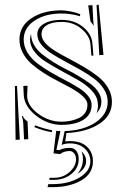

<svg xmlns="http://www.w3.org/2000/svg" viewBox="-20 -585 512 799"><path d="M401.9 -161.6Q401.9 -134.8 381.8 -113.3Q387.7 -128.9 387.7 -148.4Q386.7 -163.6 383.8 -173.3Q376 -196.3 351.6 -218.3Q327.1 -240.2 296.6 -256.6Q266.1 -272.9 231.9 -292Q197.8 -311 169.7 -328.6Q141.6 -346.2 123.3 -370.1Q105 -394 105 -420.4Q105 -433.1 109.4 -443.4V-442.4Q109.4 -418.9 121.8 -397.5Q134.3 -376 155 -359.6Q175.8 -343.3 201.9 -326.7Q228 -310.1 255.6 -296.6Q283.2 -283.2 309.3 -267.3Q335.4 -251.5 356.2 -236.3Q377 -221.2 389.4 -201.9Q401.9 -182.6 401.9 -161.6ZM42 -227.1H50.8L62.5 -3.9L44.9 -2.9ZM94.7 -79.6 97.7 -5.9 80.1 -4.9 76.7 -73.2Q76.2 -86.9 70.8 -101.6L75.2 -102.1Q78.6 -90.3 94.7 -79.6ZM196.8 -43 195.8 -34.7Q159.7 -41 122.6 -56.2L126.5 -63.5Q160.2 -49.8 196.8 -43ZM393.1 -355.5 381.8 -564.5 390.6 -564.9 410.6 -356.4ZM312 -517.6Q274.9 -528.8 235.8 -528.8Q168 -528.8 123.3 -498.8Q78.6 -468.8 78.6 -420.4Q78.6 -391.6 94.2 -366.2Q109.9 -340.8 134.8 -321.8Q159.7 -302.7 189.7 -285.2Q219.7 -267.6 250 -252Q280.3 -236.3 305.2 -220.9Q330.1 -205.6 345.7 -187Q361.3 -168.5 361.3 -148.4Q361.3 -108.4 327.6 -86.9Q293.9 -65.4 235.8 -65.4Q179.2 -65.4 129.6 -104.2Q80.1 -143.1 78.6 -192.9L77.1 -227.5L94.7 -228L92.8 -184.6Q94.2 -145 138.7 -111.8Q183.1 -78.6 235.8 -78.6Q255.4 -78.6 273.4 -82.3Q291.5 -85.9 307.9 -93.5Q324.2 -101.1 334 -115.2Q343.8 -129.4 343.8 -147.9V-148.4Q343.8 -155.8 342.3 -159.7Q336.9 -174.8 318.6 -189.9Q300.3 -205.1 275.1 -219Q250 -232.9 220.7 -247.8Q191.4 -262.7 163.3 -280.5Q135.3 -298.3 112.3 -318.1Q89.4 -337.9 75.2 -364.3Q61 -390.6 61 -420.4Q61 -476.1 110.6 -509Q160.2 -542 235.8 -542Q251 -542 274.4 -537.4Q297.9 -532.7 314.5 -525.9ZM356.4 -496.1 347.2 -562.5 364.7 -563.5 367.7 -506.3Q368.7 -487.8 370.6 -477.5ZM318.8 44.9Q338.4 61.5 338.4 86.4Q338.4 116.2 302.2 138.7Q325.2 110.4 325.2 77.1Q325.2 59.1 318.8 44.9ZM186.5 154.8H205.6Q243.2 154.8 269.8 130.6Q296.4 106.4 296.4 77.1Q296.4 62 288.1 52.7Q279.8 43.5 271 43.5Q250 43.5 235.8 52.2L231 56.2L202.6 53.2L213.9 -40.5L231.4 -39.6L214.8 38.6L227.1 40Q243.2 30.3 271 30.3Q288.1 30.3 297.9 43.5Q307.6 56.6 307.6 77.1Q307.6 114.3 277.1 138.9Q246.6 163.6 202.6 163.6H185.1ZM256.3 -31.2 251.5 3.4Q264.6 2 270 2Q316.9 2 341.8 25.4Q366.7 48.8 366.7 86.4Q366.7 137.7 318.1 165.8Q269.5 193.8 199.2 193.8H177.7L181.2 181.2H199.2Q264.6 181.2 310.3 154.1Q356 127 356 86.4Q356 55.2 332.8 33.4Q309.6 11.7 270 11.7Q252 11.7 236.8 18.1L249 -39.6Q327.6 -42 377.9 -75.7Q428.2 -109.4 428.2 -161.6Q428.2 -189.5 412.1 -214.6Q396 -239.7 370.1 -258.8Q344.2 -277.8 313 -295.4Q281.7 -313 250.5 -329.6Q219.2 -346.2 193.4 -362.8Q167.5 -379.4 151.4 -399.9Q135.3 -420.4 135.3 -442.4Q135.3 -469.7 162.8 -486.1Q190.4 -502.4 235.8 -502.4Q289.1 -502.4 325.4 -472.9Q361.8 -443.4 364.7 -402.8L368.7 -354L360.4 -353L356.4 -401.4Q354 -435.1 319.8 -464.4Q285.6 -493.7 236.8 -493.7Q195.8 -493.7 174.3 -480Q152.8 -466.3 152.8 -442.4Q152.8 -423.8 168.9 -405.8Q185.1 -387.7 210.9 -372.1Q236.8 -356.4 268.1 -340.1Q299.3 -323.7 330.6 -305.4Q361.8 -287.1 387.7 -266.8Q413.6 -246.6 429.7 -219.2Q445.8 -191.9 445.8 -161.6Q445.8 -104 393.6 -69.8Q341.3 -35.6 256.3 -31.2Z"/></svg>

Font: FoglihtenNo03
Style: Regular
Weight: 500
Version: Version 0.59